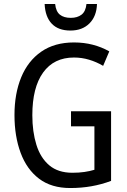

<svg xmlns="http://www.w3.org/2000/svg" viewBox="-20 -938 640 968"><path d="M338 -377H540V-26Q492 -8 441 1Q390 10 334 10Q239 10 177 -37Q115 -84 84 -167.5Q53 -251 53 -358Q53 -466 87 -548.5Q121 -631 188 -677.5Q255 -724 353 -724Q403 -724 447.5 -712.5Q492 -701 531 -679L500 -606Q466 -626 429 -637Q392 -648 353 -648Q252 -648 197.5 -572.5Q143 -497 143 -357Q143 -274 163.5 -208Q184 -142 228.5 -104.5Q273 -67 345 -67Q378 -67 405.5 -71Q433 -75 456 -82V-301H338ZM469 -918Q467 -856 431 -820Q395 -784 335 -784Q274 -784 241 -818.5Q208 -853 205 -918H258Q262 -880 282 -864Q302 -848 337 -848Q370 -848 391 -864Q412 -880 416 -918Z"/></svg>

Font: Noto Sans Thai Cond
Style: Regular
Weight: 400
Width: 3
Designer: Monotype Design Team
Foundry: Monotype Imaging Inc.
Version: Version 2.002; ttfautohint (v1.8.4.7-5d5b)